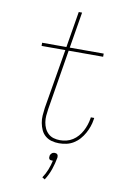

<svg xmlns="http://www.w3.org/2000/svg" viewBox="-102 -794 705 1075"><g transform="rotate(10 250.0 -257.0)"><path d="M274 8Q252 8 232 2.5Q212 -3 196.5 -16Q181 -29 172.5 -47.5Q164 -66 160 -87Q156 -108 157.5 -129.5Q159 -151 162 -173L219 -512H84V-530H222L256 -735H275L241 -530H434V-512H238L182 -170Q179 -151 177.5 -132Q176 -113 179 -94.5Q182 -76 189.5 -60Q197 -44 210 -32Q223 -20 240.5 -15Q258 -10 277 -10Q295 -10 313.5 -14.5Q332 -19 348.5 -29.5Q365 -40 378 -55Q391 -70 400 -87Q409 -104 415 -122Q421 -140 424 -158Q424 -160 424.5 -162Q425 -164 425 -166H444Q444 -164 444 -162Q444 -160 443 -157Q440 -136 433 -116Q426 -96 415.5 -77Q405 -58 390 -41Q375 -24 356 -12.5Q337 -1 316 3.5Q295 8 274 8ZM231 221 216 212Q232 188 242 162.5Q252 137 258 110Q257 110 255.5 110Q254 110 253 110Q249 110 244.5 109Q240 108 237.5 104.5Q235 101 234.5 96.5Q234 92 235 88Q235 83 237.5 79Q240 75 243.5 71.5Q247 68 251.5 66.5Q256 65 261 65Q265 65 269.5 66.5Q274 68 276.5 71.5Q279 75 279.5 79Q280 83 280 88Q274 122 262.5 156Q251 190 231 221Z"/></g></svg>

Font: Iosevka Slab Thin Oblique
Style: Regular
Weight: 100
Italic angle: -9°
Monospace: yes
Designer: Belleve Invis
Foundry: Belleve Invis
Version: Version 11.1.0; ttfautohint (v1.8.3)